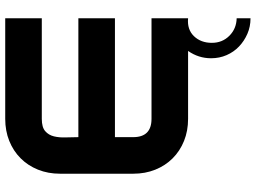

<svg xmlns="http://www.w3.org/2000/svg" viewBox="-142 -598 979 735"><g transform="rotate(-90 347.5 -230.5)"><path d="M551 91Q551 131 578 158Q605 185 645 186V239Q613 239 585.5 227Q558 215 537 195Q516 175 504 147.5Q492 120 492 88Q492 40 520 0H260Q214 0 175.5 -15.5Q137 -31 109 -59Q81 -87 65.5 -125.5Q50 -164 50 -210V-490Q50 -536 65.5 -574.5Q81 -613 109 -641Q137 -669 175.5 -684.5Q214 -700 260 -700H645V-560H260Q228 -560 213 -547Q198 -534 193 -513.5Q188 -493 189 -468Q190 -443 190 -420H645V-280H190V-210Q190 -140 260 -140H645V0Q602 -4 576.5 22.5Q551 49 551 91Z"/></g></svg>

Font: CAT North
Style: Regular
Weight: 400
Designer: Peter Wiegel
Foundry: Peter Wiegel
Version: Version 1.000